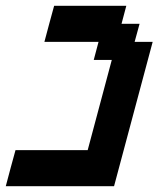

<svg xmlns="http://www.w3.org/2000/svg" viewBox="-20 -645 549 665"><path d="M0 0H375Q397 -83 441.9 -250Q486.8 -417 508.8 -500H446.3L463.4 -562.5H400.9L417.5 -625H167.5Q161.6 -604 150.4 -562.3Q139.2 -520.5 133.8 -500H321.3L304.7 -437.5H367.2L283.7 -125H33.7Q27.8 -104 16.6 -62.5Q5.4 -21 0 0Z"/></svg>

Font: Faithful 32x
Style: Oblique
Weight: 400
Foundry: Faithful Resource Pack
Version: Version 1.0; January 27, 2023